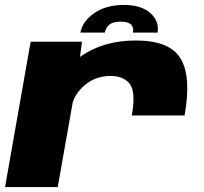

<svg xmlns="http://www.w3.org/2000/svg" viewBox="-22 -760 830 780"><path d="M513.5 -291Q530.5 -388 504.8 -419.8Q479 -451.5 427 -451.5Q366.5 -451.5 322 -414Q286.5 -383.5 273.5 -344.5L212.5 0H-1.5L102.5 -590.5H311L303 -528.5Q303 -529 303.5 -529Q396 -595.5 529.5 -595.5Q667 -595.5 711.5 -522.5Q756 -449.5 728 -291ZM481 -740Q551.5 -740 588.8 -706.8Q626 -673.5 618 -627.5H518Q526 -672 469 -672Q438 -672 423 -660.5Q408 -649 404 -627.5H304.5Q313 -673.5 361 -706.8Q409 -740 481 -740Z"/></svg>

Font: Anybody ExtraExpanded ExtraBold
Style: Italic
Weight: 800
Width: 8
Italic angle: -10°
Designer: Tyler Finck
Foundry: Etcetera Type Company
Version: Version 1.010; ttfautohint (v1.8.3) -l 8 -r 50 -G 200 -x 14 